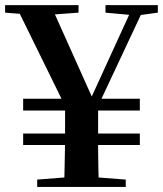

<svg xmlns="http://www.w3.org/2000/svg" viewBox="-25 -733 639 753"><path d="M338.3 -271.7 253 -270.7 35.9 -712.9H174.1L345.2 -331.5H324.8L331.3 -346.7L498.8 -712.9H545.3ZM122.7 -673.4 -5 -683.4V-712.9H283V-683.4L148 -673.4ZM269.4 -40.2H318.9L468.2 -28.7V0H120.8V-28.7ZM230.2 -204.3V-331H359.8V-204.3Q359.8 -173.4 359.8 -146.4Q359.8 -119.5 360.6 -85.7Q361.5 -51.8 362.5 0H226.8Q227.8 -51.8 228.5 -85.7Q229.2 -119.5 229.7 -146.4Q230.2 -173.4 230.2 -204.3ZM497.1 -673.4 388.7 -683.4V-712.9H594V-683.4L521 -673.4ZM65.8 -164.3V-209.3H523.4V-164.3ZM65.8 -299.6V-345.8H523.4V-299.6Z"/></svg>

Font: Noto Serif SC ExtraLight
Style: Regular
Weight: 200
Designer: Ryoko NISHIZUKA 西塚涼子 (kana & ideographs); Frank Grießhammer (Latin, Greek & Cyrillic); Wenlong ZHANG 张文龙 (bopomofo); San
Foundry: Adobe
Version: Version 2.002-H1;hotconv 1.1.0;makeotfexe 2.6.0